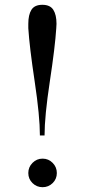

<svg xmlns="http://www.w3.org/2000/svg" viewBox="-20 -778 357 808"><path d="M216.8 -659.2Q211.9 -581.5 189.7 -435.3Q167.5 -289.1 167.5 -208H147.9Q147.9 -288.6 126 -434.8Q104 -581.1 99.1 -659.2V-677.7Q99.1 -715.8 112.3 -736.8Q125.5 -757.8 158.2 -757.8Q190.9 -757.8 204.3 -736.8Q217.8 -715.8 217.8 -677.7Q217.8 -674.8 217.3 -668.7Q216.8 -662.6 216.8 -659.2ZM116.7 -7.6Q99.1 -24.9 99.1 -49.8Q99.1 -74.7 116.7 -92.5Q134.3 -110.4 159.2 -110.4Q184.1 -110.4 201.7 -92.5Q219.2 -74.7 219.2 -49.8Q219.2 -24.9 201.7 -7.6Q184.1 9.8 159.2 9.8Q134.3 9.8 116.7 -7.6Z"/></svg>

Font: Bodoni* 11pt
Style: Regular
Weight: 400
Version: Version 2.3